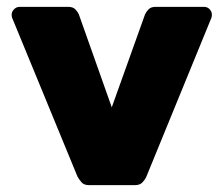

<svg xmlns="http://www.w3.org/2000/svg" viewBox="-20 -540 652 560"><path d="M240 0Q225 0 218 -8Q211 -16 206 -25L15 -489Q14 -493 14 -497Q14 -506 21 -513Q28 -520 37 -520H179Q193 -520 200 -512.5Q207 -505 210 -498L306 -227L403 -498Q406 -505 413 -512.5Q420 -520 434 -520H575Q585 -520 591.5 -513Q598 -506 598 -497Q598 -493 597 -489L407 -25Q403 -16 395.5 -8Q388 0 373 0Z"/></svg>

Font: Rubik Light ExtraBold
Style: Regular
Weight: 800
Version: Version 2.104